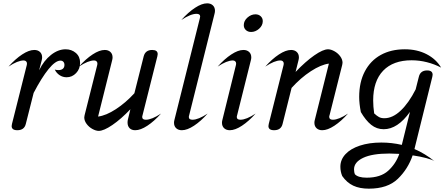

<svg xmlns="http://www.w3.org/2000/svg" viewBox="-20 -776 2691 1153"><path d="M50 -19Q50 -22 52 -32L141 -386Q142 -389 142 -394Q142 -403 136.5 -408Q131 -413 122 -413Q87 -413 31 -376Q72 -422 113 -449Q154 -476 186 -476Q207 -476 220 -464Q233 -452 233 -431Q233 -423 230 -412L215 -354Q243 -412 286 -446Q329 -480 374 -480Q410 -480 435.5 -458Q461 -436 461 -399Q461 -362 437 -337Q413 -312 380 -312Q357 -312 338 -324.5Q319 -337 309 -358Q321 -355 331 -355Q348 -355 357.5 -363Q367 -371 367 -386Q367 -398 360.5 -405Q354 -412 343 -412Q313 -412 271.5 -361Q230 -310 182 -218L135 -32Q126 6 84 6Q50 6 50 -19Z M486 -71Q486 -76 488 -84L564 -386Q565 -389 565 -394Q565 -403 559.5 -408Q554 -413 545 -413Q510 -413 454 -376Q495 -422 536 -449Q577 -476 609 -476Q630 -476 643 -464Q656 -452 656 -431Q656 -423 653 -412L569 -76Q617 -82 676 -120.5Q735 -159 787 -216L843 -438Q853 -476 894 -476Q927 -476 927 -451Q927 -448 925 -438L836 -84Q834 -78 834 -73Q834 -57 856 -57Q891 -57 947 -94Q906 -48 865 -21Q824 6 792 6Q770 6 758 -6.5Q746 -19 746 -40Q746 -51 748 -58L763 -120Q707 -61 655 -25.5Q603 10 573 10Q556 10 535 -1.5Q514 -13 500 -32Q486 -51 486 -71Z M1025 -39Q1025 -48 1028 -58L1180 -666Q1182 -672 1182 -677Q1182 -693 1160 -693Q1125 -693 1069 -656Q1110 -702 1151 -729Q1192 -756 1224 -756Q1245 -756 1258 -744Q1271 -732 1271 -711Q1271 -703 1268 -692L1116 -84Q1114 -78 1114 -73Q1114 -57 1136 -57Q1171 -57 1227 -94Q1186 -48 1145 -21Q1104 6 1072 6Q1051 6 1038 -6Q1025 -18 1025 -39Z M1444 -625Q1444 -651 1466 -670.5Q1488 -690 1514 -690Q1533 -690 1545.5 -678.5Q1558 -667 1558 -649Q1558 -623 1536 -603.5Q1514 -584 1488 -584Q1469 -584 1456.5 -595.5Q1444 -607 1444 -625ZM1313 -39Q1313 -48 1316 -58L1397 -386Q1398 -389 1398 -394Q1398 -403 1392.5 -408Q1387 -413 1378 -413Q1343 -413 1287 -376Q1328 -422 1369 -449Q1410 -476 1442 -476Q1463 -476 1476 -464Q1489 -452 1489 -431Q1489 -423 1486 -412L1404 -84Q1402 -78 1402 -73Q1402 -57 1424 -57Q1459 -57 1515 -94Q1474 -48 1433 -21Q1392 6 1360 6Q1339 6 1326 -6Q1313 -18 1313 -39Z M1592 -19Q1592 -22 1594 -32L1683 -386Q1684 -389 1684 -394Q1684 -403 1678.5 -408Q1673 -413 1664 -413Q1629 -413 1573 -376Q1614 -422 1655 -449Q1696 -476 1728 -476Q1749 -476 1762 -464Q1775 -452 1775 -431Q1775 -423 1772 -412L1755 -344Q1815 -407 1867.5 -443.5Q1920 -480 1950 -480Q1967 -480 1988 -468.5Q2009 -457 2023 -438Q2037 -419 2037 -399Q2037 -394 2035 -386L1959 -84Q1957 -80 1957 -74Q1957 -57 1979 -57Q2014 -57 2070 -94Q2029 -48 1988 -21Q1947 6 1915 6Q1894 6 1881 -6Q1868 -18 1868 -39Q1868 -48 1871 -58L1955 -394Q1908 -388 1847 -348.5Q1786 -309 1731 -248L1677 -32Q1668 6 1626 6Q1592 6 1592 -19Z M2589 192Q2576 183 2540.5 173.5Q2505 164 2458 157Q2430 239 2369 298Q2308 357 2195 357Q2140 357 2101.5 339Q2063 321 2035 281Q2024 254 2024 225Q2024 183 2054.5 150Q2085 117 2141 98.5Q2197 80 2270 80Q2332 80 2393 94L2442 -104Q2368 0 2284 0Q2242 0 2209 -26.5Q2176 -53 2147 -103Q2137 -153 2137 -194Q2137 -283 2171 -347.5Q2205 -412 2266.5 -446Q2328 -480 2411 -480Q2485 -480 2542 -450.5Q2599 -421 2629 -370Q2589 -391 2543.5 -402.5Q2498 -414 2452 -414Q2341 -414 2281 -351.5Q2221 -289 2221 -173Q2221 -136 2227 -95Q2243 -80 2256 -73Q2269 -66 2288 -66Q2338 -66 2386.5 -112Q2435 -158 2476 -239L2495 -314Q2504 -353 2545 -353Q2578 -353 2578 -327Q2578 -324 2576 -314L2473 102L2469 119Q2532 146 2589 192ZM2378 148Q2338 146 2318 146Q2215 146 2160.5 172Q2106 198 2106 241Q2106 250 2107.5 258Q2109 266 2111 270Q2130 291 2182 291Q2265 291 2311 249.5Q2357 208 2378 148Z"/></svg>

Font: Srisakdi
Style: Bold
Weight: 700
Designer: Cadson Demak Co.,Ltd.
Foundry: Cadson Demak Co.,Ltd.
Version: Version 1.000